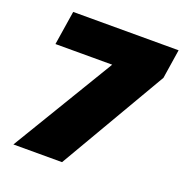

<svg xmlns="http://www.w3.org/2000/svg" viewBox="-126 -813 888 927"><g transform="rotate(20 318.0 -350.0)"><path d="M41.7 0 358.3 -525H66.7L94.2 -700H635.8L612.5 -550L291.7 0Z"/></g></svg>

Font: BoonTook
Style: Italic
Weight: 400
Italic angle: -9°
Designer: Sungsit Sawaiwan
Foundry: FontUni
Version: Version 3.0